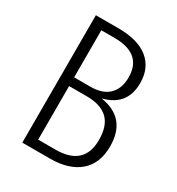

<svg xmlns="http://www.w3.org/2000/svg" viewBox="-166 -789 823 894"><g transform="rotate(30 246.0 -342.5)"><path d="M451 -189Q451 -97 394.5 -48.5Q338 0 237 0H88V-685H210Q314 -685 369.5 -640.5Q425 -596 425 -514Q425 -393 305 -363Q451 -340 451 -189ZM145 -637V-384H233Q298 -384 331.5 -417.5Q365 -451 365 -510Q365 -637 216 -637ZM391 -189Q391 -265 353 -301Q315 -337 239 -337H145V-49H238Q391 -49 391 -189Z"/></g></svg>

Font: Fira Sans Extra Condensed Light
Style: Regular
Weight: 300
Width: 1
Designer: Carrois Corporate & Edenspiekermann AG
Foundry: Carrois Corporate GbR & Edenspiekermann AG
Version: Version 4.203